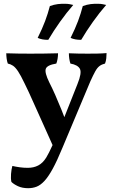

<svg xmlns="http://www.w3.org/2000/svg" viewBox="-20 -740 593 1009"><path d="M387 -298Q411 -357 400 -378Q389 -399 350 -406Q346 -418 344 -432Q342 -446 342 -460Q365 -459 390 -458.5Q415 -458 441 -458Q468 -458 493 -458.5Q518 -459 540 -461Q540 -448 538.5 -433.5Q537 -419 532 -406Q515 -402 503 -393Q491 -384 480.5 -365Q470 -346 455 -313L308 37Q280 105 257 147Q234 189 213.5 211Q193 233 172.5 241Q152 249 128 249Q97 249 74.5 238.5Q52 228 40 216Q36 199 38 174Q40 149 45 132Q62 136 83 139Q104 142 126 142Q157 142 181 129.5Q205 117 223 88Q234 71 260.5 13.5Q287 -44 318 -124ZM261 33Q237 -22 209 -83Q181 -144 155.5 -202Q130 -260 109 -302Q89 -344 75 -365Q61 -386 48.5 -394.5Q36 -403 21 -406Q17 -417 15 -431.5Q13 -446 13 -460Q42 -459 75 -458.5Q108 -458 139 -458Q171 -458 212.5 -458.5Q254 -459 285 -460Q285 -445 282.5 -430.5Q280 -416 276 -406Q227 -398 220.5 -378Q214 -358 239 -307Q254 -278 270.5 -240.5Q287 -203 302.5 -164.5Q318 -126 330 -92ZM407 -531Q392 -530 376.5 -533Q361 -536 351 -541Q375 -589 390 -629Q405 -669 415 -708Q436 -716 457 -718.5Q478 -721 498 -720Q509 -720 519.5 -718Q530 -716 538 -714Q503 -674 468.5 -625.5Q434 -577 407 -531ZM234 -531Q219 -530 203.5 -533Q188 -536 178 -541Q202 -589 217 -629Q232 -669 242 -708Q263 -716 284.5 -718.5Q306 -721 325 -720Q336 -720 346.5 -718Q357 -716 365 -714Q330 -674 295.5 -625.5Q261 -577 234 -531Z"/></svg>

Font: Vollkorn SemiBold
Style: Regular
Weight: 600
Designer: Friedrich Althausen
Foundry: Friedrich Althausen
Version: Version 5.000